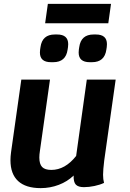

<svg xmlns="http://www.w3.org/2000/svg" viewBox="-20 -961 670 991"><path d="M518 -133Q512 -84 512 -59Q512 -35 517 -17Q496 -7 467.5 -1Q439 5 413 5Q384 5 371.5 -8Q359 -21 360 -55Q328 -24 283.5 -7Q239 10 190 10Q113 10 73.5 -26.5Q34 -63 34 -134Q34 -153 37 -175L90 -550H238L186 -182Q183 -163 183 -148Q183 -114 197.5 -99Q212 -84 245 -84Q316 -84 373 -156L428 -550H577ZM186 -690Q186 -700 187 -705L189 -718Q198 -783 263 -783H275Q332 -783 332 -733Q332 -723 331 -718L329 -705Q320 -640 255 -640H243Q186 -640 186 -690ZM386 -690Q386 -700 387 -705L389 -718Q398 -783 463 -783H475Q532 -783 532 -733Q532 -723 531 -718L529 -705Q520 -640 455 -640H443Q386 -640 386 -690ZM227 -941H553L539 -841H213Z"/></svg>

Font: Krub
Style: Bold Italic
Weight: 700
Italic angle: -8°
Designer: Ekaluck Peanpanawate
Foundry: Cadson Demak Co.,Ltd.
Version: Version 1.000; ttfautohint (v1.6)